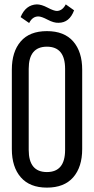

<svg xmlns="http://www.w3.org/2000/svg" viewBox="-20 -849 429 876"><path d="M280 -829 318 -802Q297 -745 247 -745Q226 -744 197.5 -759Q169 -774 155 -774Q128 -774 113 -744L74 -771Q97 -827 148 -829Q169 -829 197.5 -814Q226 -799 240 -799Q265 -800 280 -829ZM355 -531V-169Q355 -87 314 -40Q273 7 194 7Q116 7 75 -40Q34 -87 34 -169V-531Q34 -613 74.5 -660Q115 -707 194 -707Q273 -707 314 -660Q355 -613 355 -531ZM111 -535V-165Q111 -64 194 -64Q277 -64 277 -165V-535Q277 -636 194 -636Q111 -636 111 -535Z"/></svg>

Font: TypoPRO Bebas Neue
Style: Regular
Weight: 400
Designer: Ryoichi Tsunekawa
Foundry: Ryoichi Tsunekawa
Version: Version 001.003